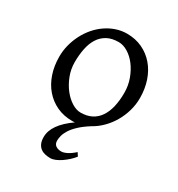

<svg xmlns="http://www.w3.org/2000/svg" viewBox="-165 -576 833 900"><g transform="rotate(30 251.5 -126.0)"><path d="M388.2 -222.2Q388.2 -260.7 375.5 -295.7Q362.8 -330.6 342.8 -357.2Q322.8 -383.8 297.4 -399.4Q272 -415 247.1 -415Q210 -415 184.6 -400.9Q159.2 -386.7 143.8 -362.1Q128.4 -337.4 121.6 -303.7Q114.7 -270 114.7 -231Q114.7 -192.4 128.4 -157.5Q142.1 -122.6 162.8 -96.2Q183.6 -69.8 208.5 -54.4Q233.4 -39.1 255.9 -39.1Q290.5 -39.1 315.4 -52Q340.3 -64.9 356.4 -88.9Q372.6 -112.8 380.4 -146.5Q388.2 -180.2 388.2 -222.2ZM349.1 146Q338.9 159.2 325 171.9Q311 184.6 296.4 194.6Q281.7 204.6 267.1 210.7Q252.4 216.8 240.2 216.8Q226.1 216.8 212.4 213.9Q198.7 210.9 188 203.1Q177.2 195.3 170.7 181.6Q164.1 168 164.1 146Q164.1 111.8 187.5 78.9Q210.9 45.9 256.8 13.7Q252.9 14.2 249.5 14.4Q246.1 14.6 242.2 14.6Q195.8 14.6 158.4 -2.9Q121.1 -20.5 94.5 -51.3Q67.9 -82 53.5 -124.5Q39.1 -167 39.1 -216.8Q39.1 -249 47.1 -280.3Q55.2 -311.5 69.6 -339.6Q84 -367.7 104.2 -391.4Q124.5 -415 149.2 -432.1Q173.8 -449.2 202.4 -459Q231 -468.8 261.2 -468.8Q307.1 -468.8 344.5 -451.2Q381.8 -433.6 408.4 -402.6Q435.1 -371.6 449.5 -329.1Q463.9 -286.6 463.9 -236.8Q463.9 -201.2 454.1 -167.2Q444.3 -133.3 427 -103.5Q409.7 -73.7 385.7 -49.6Q361.8 -25.4 333.5 -9.8Q299.3 11.7 278.3 31.5Q257.3 51.3 246.1 69.1Q234.9 86.9 231 102.1Q227.1 117.2 227.1 128.9Q227.1 147 238.8 155.5Q250.5 164.1 269 164.1Q281.2 164.1 299.1 155.3Q316.9 146.5 337.4 127.9Z"/></g></svg>

Font: Gentium Plus Eur
Style: Regular
Weight: 400
Designer: J. Victor Gaultney, Annie Olsen, Iska Routamaa, Becca Hirsbrunner
Foundry: SIL International
Version: Version 5.000